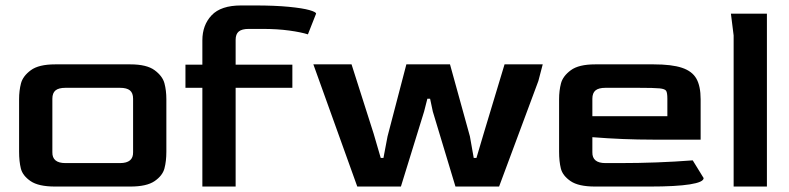

<svg xmlns="http://www.w3.org/2000/svg" viewBox="-20 -684 2892 704"><path d="M50 -128V-320Q50 -352 57 -378.5Q64 -405 93 -426.5Q122 -448 182 -448H458Q518 -448 547 -426.5Q576 -405 583 -378.5Q590 -352 590 -320V-128Q590 -93 583 -66.5Q576 -40 547 -20Q518 0 458 0H182Q121 0 92 -20Q63 -40 56.5 -66Q50 -92 50 -128ZM420 -86Q469 -86 468 -126V-322Q468 -343 456.5 -352.5Q445 -362 420 -362H220Q195 -362 183.5 -352.5Q172 -343 172 -322V-126Q171 -86 220 -86Z M722 -362H660V-447H722V-536Q722 -592 756 -628Q790 -664 864 -664H914Q988 -664 1039 -659Q1090 -654 1114.5 -647Q1139 -640 1139 -634L1109 -558Q1084 -566 1040.5 -572Q997 -578 942 -578H892Q867 -578 855.5 -568.5Q844 -559 844 -538V-447H1052V-362H844V0H722Z M1129 -448H1269L1350 -194L1376 -105H1386L1401 -184L1470 -448H1630L1703 -184L1717 -105H1727L1754 -196L1830 -448H1970L1954 -387L1810 0H1650L1567 -275L1557 -322H1547L1535 -275L1450 0H1290Z M2030 -128V-320Q2030 -352 2037 -378.5Q2044 -405 2073 -426.5Q2102 -448 2162 -448H2377Q2443 -448 2480.5 -435.5Q2518 -423 2533.5 -395.5Q2549 -368 2549 -320V-172H2374Q2264 -172 2152 -181V-126Q2151 -86 2200 -86H2251Q2390 -86 2520 -96L2560 -31Q2560 -16 2509.5 -8Q2459 0 2363 0H2162Q2101 0 2072 -20Q2043 -40 2036.5 -66Q2030 -92 2030 -128ZM2427 -258V-322Q2427 -344 2422.5 -351Q2418 -358 2398.5 -360Q2379 -362 2321 -362H2200Q2175 -362 2163.5 -352.5Q2152 -343 2152 -322V-258Z M2670 -554 2660 -634H2792V0H2670Z"/></svg>

Font: Gold
Style: Regular
Weight: 400
Designer: jaiki
Version: Version 1.000